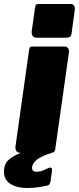

<svg xmlns="http://www.w3.org/2000/svg" viewBox="-69 -762 394 957"><path d="M207 -23Q205 -7 198.5 -3.5Q192 0 175 0H34Q19 0 13 -9Q7 -18 8 -31L76 -513Q78 -524 81 -527Q84 -530 93 -530H256Q264 -530 270 -521.5Q276 -513 275 -504ZM304 -715 288 -597Q286 -582 279 -578Q272 -574 255 -574H114Q99 -574 93.5 -583.5Q88 -593 89 -606L106 -725Q108 -736 111 -739Q114 -742 123 -742H286Q294 -742 300 -733.5Q306 -725 304 -715ZM-48 77Q-46 62 -37.5 48.5Q-29 35 -8 21Q13 7 54 -7L197 -3Q139 15 116 33Q93 51 91 71Q90 82 95 88Q100 94 111 94Q131 94 145.5 87.5Q160 81 174 75Q183 71 187.5 75.5Q192 80 190 90L183 142Q182 148 179 154Q176 160 170 162Q154 166 127 170.5Q100 175 67 175Q10 175 -22.5 150.5Q-55 126 -48 77Z"/></svg>

Font: Libre Franklin Black
Style: Italic
Weight: 900
Italic angle: -8°
Designer: Pablo Impallari, Rodrigo Fuenzalida, Nhung Nguyen
Foundry: Impallari Type
Version: Version 3.000